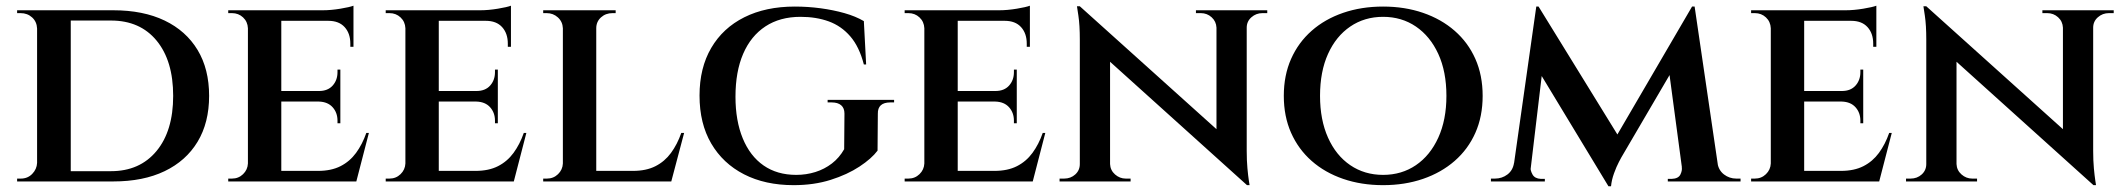

<svg xmlns="http://www.w3.org/2000/svg" viewBox="-20 -636 7454 673"><path d="M377 -600Q482 -600 557 -564Q632 -528 672.5 -461Q713 -394 713 -300Q713 -206 672.5 -139Q632 -72 557 -36Q482 0 377 0H158L156 -36Q230 -36 277 -36Q324 -36 346.5 -36Q369 -36 369 -36Q470 -36 528.5 -106.5Q587 -177 587 -300Q587 -423 529 -493.5Q471 -564 369 -564Q369 -564 345.5 -564Q322 -564 273 -564Q224 -564 146 -564V-600ZM228 -600V0H110V-600ZM112 -65V0H40V-10Q40 -10 46.5 -10Q53 -10 53 -10Q77 -10 93 -26.5Q109 -43 110 -65ZM112 -536H110Q109 -560 92.5 -575Q76 -590 52 -590Q52 -590 46 -590Q40 -590 40 -590V-600H112Z M966 -600V0H849V-600ZM1212 -37 1227 0H964V-37ZM1173 -317V-280H964V-317ZM1219 -600V-563H964V-600ZM1273 -170 1229 0H1063L1095 -37Q1141 -37 1173.5 -53.5Q1206 -70 1228 -100Q1250 -130 1264 -170ZM1173 -282V-204H1163V-213Q1163 -241 1146 -260Q1129 -279 1098 -280V-282ZM1173 -392V-315H1098V-317Q1129 -317 1146 -336Q1163 -355 1163 -383V-392ZM1219 -566V-472H1208V-483Q1208 -519 1188 -541Q1168 -563 1131 -563V-566ZM1219 -616V-590L1111 -600Q1140 -600 1173 -605.5Q1206 -611 1219 -616ZM851 -63 858 0H780V-10Q780 -10 786.5 -10Q793 -10 793 -10Q816 -10 832 -25.5Q848 -41 849 -63ZM851 -537H849Q848 -560 832 -575Q816 -590 793 -590Q793 -590 786.5 -590Q780 -590 780 -590V-600H858Z M1518 -600V0H1401V-600ZM1764 -37 1779 0H1516V-37ZM1725 -317V-280H1516V-317ZM1771 -600V-563H1516V-600ZM1825 -170 1781 0H1615L1647 -37Q1693 -37 1725.5 -53.5Q1758 -70 1780 -100Q1802 -130 1816 -170ZM1725 -282V-204H1715V-213Q1715 -241 1698 -260Q1681 -279 1650 -280V-282ZM1725 -392V-315H1650V-317Q1681 -317 1698 -336Q1715 -355 1715 -383V-392ZM1771 -566V-472H1760V-483Q1760 -519 1740 -541Q1720 -563 1683 -563V-566ZM1771 -616V-590L1663 -600Q1692 -600 1725 -605.5Q1758 -611 1771 -616ZM1403 -63 1410 0H1332V-10Q1332 -10 1338.5 -10Q1345 -10 1345 -10Q1368 -10 1384 -25.5Q1400 -41 1401 -63ZM1403 -537H1401Q1400 -560 1384 -575Q1368 -590 1345 -590Q1345 -590 1338.5 -590Q1332 -590 1332 -590V-600H1410Z M2070 -600V0H1953V-600ZM2315 -37 2331 0H2068V-37ZM2378 -170 2333 0H2167L2199 -37Q2245 -37 2277.5 -53.5Q2310 -70 2332 -100Q2354 -130 2368 -170ZM1955 -63 1962 0H1884V-10Q1884 -10 1890.5 -10Q1897 -10 1897 -10Q1920 -10 1936 -25.5Q1952 -41 1953 -63ZM2067 -537V-600H2138V-590Q2138 -590 2132.5 -590Q2127 -590 2127 -590Q2103 -590 2086.5 -575Q2070 -560 2070 -537ZM1955 -537H1953Q1952 -560 1935.5 -575Q1919 -590 1896 -590Q1895 -590 1889.5 -590Q1884 -590 1884 -590V-600H1955Z M2766 -613Q2812 -613 2856.5 -607Q2901 -601 2940 -590Q2979 -579 3008 -562L3016 -410H3008Q2992 -472 2960.5 -508.5Q2929 -545 2885 -561Q2841 -577 2786 -577Q2714 -577 2663 -543.5Q2612 -510 2585 -447.5Q2558 -385 2558 -297Q2558 -213 2583.5 -151Q2609 -89 2656.5 -56Q2704 -23 2771 -23Q2806 -23 2838 -33Q2870 -43 2896 -63Q2922 -83 2939 -113L2940 -238Q2940 -257 2928.5 -267Q2917 -277 2895 -277H2881V-286H3114V-277H3101Q3056 -277 3057 -237L3056 -108Q3035 -80 2992.5 -52Q2950 -24 2891.5 -5.5Q2833 13 2762 13Q2662 13 2588 -25Q2514 -63 2473 -133Q2432 -203 2432 -301Q2432 -398 2473 -468Q2514 -538 2589 -575.5Q2664 -613 2766 -613Z M3337 -600V0H3220V-600ZM3583 -37 3598 0H3335V-37ZM3544 -317V-280H3335V-317ZM3590 -600V-563H3335V-600ZM3644 -170 3600 0H3434L3466 -37Q3512 -37 3544.5 -53.5Q3577 -70 3599 -100Q3621 -130 3635 -170ZM3544 -282V-204H3534V-213Q3534 -241 3517 -260Q3500 -279 3469 -280V-282ZM3544 -392V-315H3469V-317Q3500 -317 3517 -336Q3534 -355 3534 -383V-392ZM3590 -566V-472H3579V-483Q3579 -519 3559 -541Q3539 -563 3502 -563V-566ZM3590 -616V-590L3482 -600Q3511 -600 3544 -605.5Q3577 -611 3590 -616ZM3222 -63 3229 0H3151V-10Q3151 -10 3157.5 -10Q3164 -10 3164 -10Q3187 -10 3203 -25.5Q3219 -41 3220 -63ZM3222 -537H3220Q3219 -560 3203 -575Q3187 -590 3164 -590Q3164 -590 3157.5 -590Q3151 -590 3151 -590V-600H3229Z M3765 -614 4341 -96 4351 13 3775 -506ZM3768 -61V0H3694V-10Q3694 -10 3702 -10Q3710 -10 3710 -10Q3733 -10 3749 -24.5Q3765 -39 3765 -61ZM3871 -61Q3872 -39 3888.5 -24.5Q3905 -10 3926 -10Q3926 -10 3934.5 -10Q3943 -10 3943 -10V0H3869V-61ZM3765 -614 3871 -495V0H3765V-497Q3765 -548 3760 -581Q3755 -614 3755 -614ZM4350 -600V-107Q4350 -73 4352.5 -46Q4355 -19 4357.5 -3Q4360 13 4360 13H4351L4244 -111V-600ZM4347 -539V-600H4422V-590Q4422 -590 4413.5 -590Q4405 -590 4405 -590Q4383 -590 4366.5 -575.5Q4350 -561 4350 -539ZM4244 -539Q4243 -561 4227 -575.5Q4211 -590 4189 -590Q4189 -590 4180.5 -590Q4172 -590 4172 -590V-600H4246V-539Z M4828 -613Q4904 -613 4968 -591Q5032 -569 5079 -528Q5126 -487 5151.5 -429.5Q5177 -372 5177 -300Q5177 -228 5151.5 -170.5Q5126 -113 5079 -72Q5032 -31 4968 -9Q4904 13 4828 13Q4752 13 4688 -9Q4624 -31 4577.5 -72Q4531 -113 4505.5 -170.5Q4480 -228 4480 -300Q4480 -372 4505.5 -429.5Q4531 -487 4577.5 -528Q4624 -569 4688 -591Q4752 -613 4828 -613ZM4828 -23Q4893 -23 4943 -57Q4993 -91 5021.5 -153.5Q5050 -216 5050 -300Q5050 -385 5021.5 -447Q4993 -509 4943 -543Q4893 -577 4828 -577Q4763 -577 4713 -543Q4663 -509 4635 -447Q4607 -385 4607 -300Q4607 -216 4635 -153.5Q4663 -91 4713 -57Q4763 -23 4828 -23Z M5911 -613 5920 -523 5663 -84Q5663 -84 5654.5 -68Q5646 -52 5637.5 -28.5Q5629 -5 5627 17H5618L5587 -58ZM5306 -65V0H5206V-10Q5206 -10 5213 -10Q5220 -10 5220 -10Q5245 -10 5264 -24.5Q5283 -39 5287 -65ZM5345 -50Q5344 -38 5352 -24Q5360 -10 5381 -9H5395V0H5336L5340 -50ZM5365 -613H5373L5403 -529L5340 0H5278ZM5373 -613 5662 -144 5618 17 5351 -424ZM5920 -613 6010 0H5882L5827 -411L5911 -613ZM5980 -65H6000Q6004 -39 6023 -24.5Q6042 -10 6066 -10Q6066 -10 6073.5 -10Q6081 -10 6081 -10V0H5980ZM5875 -50H5881L5885 0H5826V-9H5840Q5863 -10 5870 -24Q5877 -38 5875 -50Z M6304 -600V0H6187V-600ZM6550 -37 6565 0H6302V-37ZM6511 -317V-280H6302V-317ZM6557 -600V-563H6302V-600ZM6611 -170 6567 0H6401L6433 -37Q6479 -37 6511.5 -53.5Q6544 -70 6566 -100Q6588 -130 6602 -170ZM6511 -282V-204H6501V-213Q6501 -241 6484 -260Q6467 -279 6436 -280V-282ZM6511 -392V-315H6436V-317Q6467 -317 6484 -336Q6501 -355 6501 -383V-392ZM6557 -566V-472H6546V-483Q6546 -519 6526 -541Q6506 -563 6469 -563V-566ZM6557 -616V-590L6449 -600Q6478 -600 6511 -605.5Q6544 -611 6557 -616ZM6189 -63 6196 0H6118V-10Q6118 -10 6124.5 -10Q6131 -10 6131 -10Q6154 -10 6170 -25.5Q6186 -41 6187 -63ZM6189 -537H6187Q6186 -560 6170 -575Q6154 -590 6131 -590Q6131 -590 6124.5 -590Q6118 -590 6118 -590V-600H6196Z M6732 -614 7308 -96 7318 13 6742 -506ZM6735 -61V0H6661V-10Q6661 -10 6669 -10Q6677 -10 6677 -10Q6700 -10 6716 -24.5Q6732 -39 6732 -61ZM6838 -61Q6839 -39 6855.5 -24.5Q6872 -10 6893 -10Q6893 -10 6901.5 -10Q6910 -10 6910 -10V0H6836V-61ZM6732 -614 6838 -495V0H6732V-497Q6732 -548 6727 -581Q6722 -614 6722 -614ZM7317 -600V-107Q7317 -73 7319.5 -46Q7322 -19 7324.5 -3Q7327 13 7327 13H7318L7211 -111V-600ZM7314 -539V-600H7389V-590Q7389 -590 7380.5 -590Q7372 -590 7372 -590Q7350 -590 7333.5 -575.5Q7317 -561 7317 -539ZM7211 -539Q7210 -561 7194 -575.5Q7178 -590 7156 -590Q7156 -590 7147.5 -590Q7139 -590 7139 -590V-600H7213V-539Z"/></svg>

Font: Cinzel SemiBold
Style: Regular
Weight: 600
Designer: Natanael Gama
Version: Version 2.000